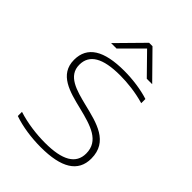

<svg xmlns="http://www.w3.org/2000/svg" viewBox="-202 -775 879 879"><g transform="rotate(45 237.0 -335.5)"><path d="M226 -244C315 -222 392 -200 392 -118C392 -51 336 -19 224 -19C168 -19 105 -27 49 -45V-18C100 0 164 9 224 9C357 9 425 -32 425 -118C425 -228 326 -250 232 -273C156 -292 82 -311 82 -383C82 -449 137 -481 249 -481C296 -481 352 -475 407 -459V-486C361 -501 301 -509 248 -509C116 -509 49 -468 49 -382C49 -287 140 -265 226 -244ZM115 -556H150L249 -655L346 -556H381L259 -680H237Z"/></g></svg>

Font: LT Wave Text Thin
Style: Regular
Weight: 100
Designer: Daniel Lyons
Version: Version 2.5 (Glyphs App)